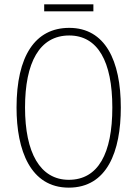

<svg xmlns="http://www.w3.org/2000/svg" viewBox="-20 -852 631 882"><path d="M409 -832H183V-800H409ZM535 -358C535 -574 463 -724 298 -724C141 -724 56 -594 56 -358C56 -161 120 10 296 10C472 10 535 -156 535 -358ZM95 -358C95 -564 161 -689 298 -689C429 -689 496 -570 496 -358C496 -147 431 -26 296 -26C164 -26 95 -151 95 -358Z"/></svg>

Font: Noto Sans Gurmukhi UI Condensed ExtraLight
Style: Regular
Weight: 200
Width: 3
Designer: Jelle Bosma - Monotype Design Team
Foundry: Monotype Imaging Inc.
Version: Version 2.004